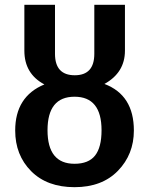

<svg xmlns="http://www.w3.org/2000/svg" viewBox="-20 -761 618 796"><path d="M413 -413Q535 -367 535 -220Q535 -121 469 -53Q403 15 289 15Q175 15 109 -51.5Q43 -118 43 -220Q43 -361 164 -411Q81 -455 81 -551V-741H208V-538Q208 -449 290 -449Q371 -449 371 -538V-741H498V-551Q498 -460 413 -413ZM289 -82Q347 -82 374 -116Q401 -150 401 -221Q401 -360 289 -360Q177 -360 177 -221Q177 -82 289 -82Z"/></svg>

Font: FiraGO Medium
Style: Regular
Weight: 500
Designer: bBox Type
Foundry: bBox Type GmbH
Version: Version 1.001;PS 001.001;hotconv 1.0.88;makeotf.lib2.5.64775